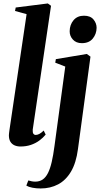

<svg xmlns="http://www.w3.org/2000/svg" viewBox="-20 -837 580 1112"><path d="M169.5 -86Q168.5 -69 173.5 -62.2Q178.5 -55.5 187 -55.5Q196 -55.5 207.2 -61Q218.5 -66.5 233 -81L244.5 -57.5Q229 -38.5 207.5 -22.8Q186 -7 158.8 2.2Q131.5 11.5 98.5 11.5Q79.5 11.5 64.2 4.8Q49 -2 40.2 -16.2Q31.5 -30.5 31.5 -54Q31.5 -58.5 32.5 -66.2Q33.5 -74 34.8 -83.8Q36 -93.5 37.5 -102.5L134 -755L67 -773.5L71 -793.5L257 -817L275.5 -803.5ZM431.5 26.5Q421 106.5 391.2 156.8Q361.5 207 316.5 230.8Q271.5 254.5 215.5 254.5Q189.5 254.5 167.8 250.2Q146 246 132.5 238L144 208Q153 211 163.8 213Q174.5 215 183.5 215Q209 215 227 202.8Q245 190.5 257.8 165.2Q270.5 140 279.5 101.2Q288.5 62.5 295.5 9L358 -451.5L300 -474L303.5 -494.5L483 -524.5L504 -509ZM454 -587Q421 -587 402 -608Q383 -629 383.5 -656.5Q384 -694 406 -720Q428 -746 466.5 -746Q503.5 -746 521.5 -724.2Q539.5 -702.5 539.5 -676Q539 -640 517.2 -613.5Q495.5 -587 454 -587Z"/></svg>

Font: Merriweather 120pt
Style: Bold Italic
Weight: 700
Italic angle: -7.8°
Version: Version 2.101